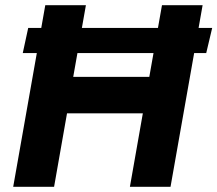

<svg xmlns="http://www.w3.org/2000/svg" viewBox="-20 -722 840 742"><path d="M31 0H189L239 -284H532L482 0H639L763 -702H606L557 -425H263L312 -702H155ZM777 -517 800 -614H89L68 -517Z"/></svg>

Font: Geom Bold
Style: Bold Italic
Weight: 700
Italic angle: -10°
Version: Version 1.102